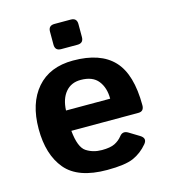

<svg xmlns="http://www.w3.org/2000/svg" viewBox="-108 -795 789 892"><g transform="rotate(-15 286.5 -349.5)"><path d="M236.3 -587.9Q207 -587.9 207 -617.2V-679.7Q207 -709 236.3 -709H314.5Q343.8 -709 343.8 -679.7V-617.2Q343.8 -587.9 314.5 -587.9ZM39.1 -256.3Q39.1 -379.9 100.8 -451.2Q162.6 -522.5 275.4 -522.5Q406.2 -522.5 469.7 -455.1Q533.2 -387.7 533.2 -238.3Q533.2 -209 505.9 -209H183.6Q191.4 -127.9 223.6 -106.9Q255.9 -85.9 298.3 -85.9Q338.9 -85.9 360.4 -96.7Q381.8 -107.4 396.5 -126Q413.1 -147.5 437.5 -132.8L486.3 -103Q515.1 -85.4 494.6 -61Q464.8 -25.4 424.8 -7.8Q384.8 9.8 298.3 9.8Q158.2 9.8 98.6 -61.5Q39.1 -132.8 39.1 -256.3ZM184.1 -306.6H396.5Q396.5 -359.4 370.1 -392.8Q343.8 -426.3 286.1 -426.3Q240.2 -426.3 213.4 -394.3Q186.5 -362.3 184.1 -306.6Z"/></g></svg>

Font: Istok Web
Style: Bold
Weight: 700
Designer: Andrey V. Panov
Foundry: Andrey V. Panov
Version: Version 1.0.2g